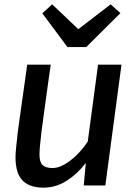

<svg xmlns="http://www.w3.org/2000/svg" viewBox="-20 -855 622 885"><path d="M181 10Q116 10 83.8 -23.2Q51.5 -56.5 51.5 -130.5Q51.5 -146 54.5 -177Q57.5 -208 62.5 -251Q68.5 -294.5 76 -347.8Q83.5 -401 91.2 -455.5Q99 -510 105.5 -557H214Q212.5 -547.5 208.5 -519.5Q204.5 -491.5 199.2 -453.8Q194 -416 188.5 -376.2Q183 -336.5 178.5 -302.8Q174 -269 171.5 -250Q167 -212.5 164.5 -185.5Q162 -158.5 162 -142Q162 -107.5 176.5 -94Q191 -80.5 223 -80.5Q248 -80.5 276.8 -96.8Q305.5 -113 333.8 -140.8Q362 -168.5 384.5 -202.5L432 -557H540L465.5 0H366L375.5 -104Q337.5 -53.5 287.2 -21.8Q237 10 181 10ZM291 -638 175 -793.5 220.5 -835 341 -720.5 490 -835 535 -794.5 377.5 -638Z"/></svg>

Font: Koeln Type Sans
Style: Italic
Weight: 400
Italic angle: -7.5°
Designer: Eben Sorkin
Foundry: Eben Sorkin
Version: Version 2.001